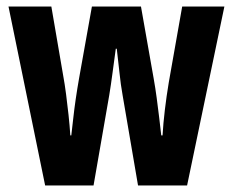

<svg xmlns="http://www.w3.org/2000/svg" viewBox="-20 -567 712 587"><path d="M355 -275Q349 -308 345 -347Q341 -386 337 -418H334Q329 -382 324 -344Q319 -306 314 -276L266 0H118L6 -547H137L173 -337Q178 -310 182 -279Q186 -248 189.5 -216Q193 -184 195 -153H198Q201 -178 204 -205.5Q207 -233 211.5 -264Q216 -295 222 -329L261 -547H411L450 -326Q455 -298 459 -268Q463 -238 466.5 -209Q470 -180 473 -153H477Q479 -189 484 -231Q489 -273 496 -315L537 -547H666L552 0H402Z"/></svg>

Font: Noto Sans Display ExtraCondensed
Style: Bold
Weight: 700
Width: 2
Designer: Monotype Design Team
Foundry: Monotype Imaging Inc.
Version: Version 2.003